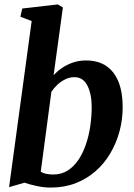

<svg xmlns="http://www.w3.org/2000/svg" viewBox="-20 -837 607 867"><path d="M222 -497Q237.5 -514.5 259.5 -529.8Q281.5 -545 309 -554.5Q336.5 -564 368 -564Q423.5 -564 460.2 -538.8Q497 -513.5 515.5 -466.5Q534 -419.5 534 -354Q534 -297.5 519.8 -244.2Q505.5 -191 478.2 -144.8Q451 -98.5 411.2 -63.8Q371.5 -29 320.8 -9.5Q270 10 208.5 10Q178.5 10 146 3Q113.5 -4 91 -12L21 8L123 -742L72 -761.5L80.5 -798.5L240.5 -817L264 -803.5ZM164 -61.5Q175.5 -54.5 189.8 -51.8Q204 -49 220.5 -49Q257.5 -49 285.8 -67Q314 -85 334.5 -115.8Q355 -146.5 368.2 -185.8Q381.5 -225 387.8 -268.5Q394 -312 394 -354.5Q394 -412 374.8 -450.2Q355.5 -488.5 316 -488.5Q294 -488.5 274 -478.5Q254 -468.5 238.2 -453.5Q222.5 -438.5 212 -422.5Z"/></svg>

Font: Merriweather 28pt
Style: Bold Italic
Weight: 700
Italic angle: -7.8°
Version: Version 2.101